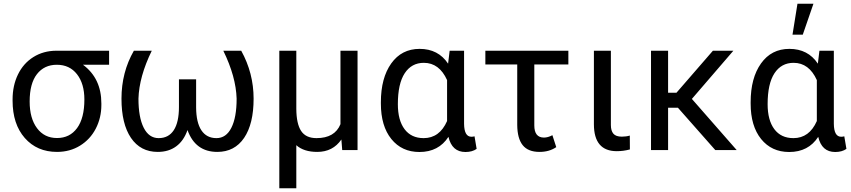

<svg xmlns="http://www.w3.org/2000/svg" viewBox="-20 -798 4528 1021"><path d="M560.1 -453.6H421.4Q519 -381.3 519 -248V-239.7Q519 -171.4 489.3 -114Q459.5 -56.6 405.5 -23.4Q351.6 9.8 283.2 9.8Q176.8 9.8 111.8 -64.2Q46.9 -138.2 46.9 -262.7V-269Q46.9 -343.3 75.7 -402.3Q104.5 -461.4 157.5 -494.6Q210.4 -527.8 278.8 -528.3H560.1ZM137.7 -258.3Q137.7 -168.9 176.8 -116.5Q215.8 -64 283.2 -64Q351.1 -64 389.9 -116.9Q428.7 -169.9 428.7 -269Q428.7 -353 389.4 -403.3Q350.1 -453.6 282.2 -453.6Q215.3 -453.6 176.5 -403.8Q137.7 -354 137.7 -258.3Z M787.1 -528.3Q719.7 -390.1 716.3 -273.4Q716.3 -174.3 744.1 -118.9Q772 -63.5 823.7 -63.5Q876.5 -63.5 904.1 -105.7Q931.6 -147.9 931.6 -229V-376H1022.9V-226.6Q1023.4 -146.5 1051 -105Q1078.6 -63.5 1130.9 -63.5Q1182.6 -63.5 1210.4 -118.7Q1238.3 -173.8 1238.3 -273.4Q1234.9 -390.1 1167.5 -528.3H1262.7Q1328.6 -409.2 1328.6 -273.4Q1328.6 -139.2 1278.1 -64.7Q1227.5 9.8 1135.7 9.8Q1018.6 9.8 977.1 -106.4Q957 -49.3 917 -19.8Q877 9.8 818.8 9.8Q727.1 9.8 676.5 -64.7Q626 -139.2 626 -273.4Q626 -413.6 691.9 -528.3Z M1465.3 0ZM1555.7 -528.3V-219.2Q1556.2 -139.6 1581.3 -101.6Q1606.4 -63.5 1663.1 -63.5Q1760.3 -63.5 1790.5 -137.7V-528.3H1881.3V0H1799.8L1795.4 -56.2Q1750 9.8 1667 9.8Q1595.2 9.8 1555.7 -25.9V203.1H1465.3V-528.3Z M2447.8 -528.3V-139.2Q2448.7 -70.8 2486.8 -70.8Q2496.1 -70.8 2503.4 -73.2L2514.6 -6.3Q2491.2 10.3 2455.1 10.3Q2383.3 10.3 2364.7 -70.3Q2312.5 10.3 2210.4 10.3Q2116.7 10.3 2061 -58.8Q2005.4 -127.9 2005.4 -247.1V-254.4Q2005.4 -383.3 2060.5 -460.7Q2115.7 -538.1 2211.4 -538.1Q2310.5 -538.1 2362.8 -459.5L2371.1 -528.3ZM2095.7 -244.1Q2095.7 -158.7 2131.3 -111.1Q2167 -63.5 2232.9 -63.5Q2317.4 -63.5 2357.4 -154.3V-372.1Q2315.9 -463.9 2233.9 -463.9Q2168.5 -463.9 2132.1 -408.4Q2095.7 -353 2095.7 -244.1Z M3002.4 -455.1H2821.3V-131.3Q2821.3 -66.4 2872.6 -66.4Q2893.6 -66.4 2917.5 -79.1L2938 -15.6Q2900.9 9.8 2849.1 9.8Q2788.1 9.8 2759.5 -26.1Q2731 -62 2730.5 -133.3V-455.1H2561V-528.3H3002.4Z M3228.5 -528.3V-133.3Q3228.5 -102.5 3241.9 -86.9Q3255.4 -71.3 3286.6 -71.3Q3310.1 -71.3 3329.1 -77.1L3329.6 -3.4Q3295.4 5.9 3259.8 5.9Q3138.2 5.9 3138.2 -137.7V-528.3Z M3441.9 0ZM3585 -225.1H3532.7V0H3441.9V-528.3H3532.7V-304.7H3577.1L3771 -528.3H3879.9L3659.2 -272L3897.5 0H3783.7Z M3971.7 0ZM4414.1 -528.3V-139.2Q4415 -70.8 4453.1 -70.8Q4462.4 -70.8 4469.7 -73.2L4481 -6.3Q4457.5 10.3 4421.4 10.3Q4349.6 10.3 4331.1 -70.3Q4278.8 10.3 4176.8 10.3Q4083 10.3 4027.3 -58.8Q3971.7 -127.9 3971.7 -247.1V-254.4Q3971.7 -383.3 4026.9 -460.7Q4082 -538.1 4177.7 -538.1Q4276.9 -538.1 4329.1 -459.5L4337.4 -528.3ZM4062 -244.1Q4062 -158.7 4097.7 -111.1Q4133.3 -63.5 4199.2 -63.5Q4283.7 -63.5 4323.7 -154.3V-372.1Q4282.2 -463.9 4200.2 -463.9Q4134.8 -463.9 4098.4 -408.4Q4062 -353 4062 -244.1ZM4220.7 -778.3H4305.7L4249 -613.8H4194.3Z"/></svg>

Font: Roboto
Style: Regular
Weight: 400
Designer: Google
Version: Version 2.134; 2016; ttfautohint (v1.6)